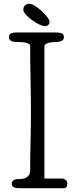

<svg xmlns="http://www.w3.org/2000/svg" viewBox="-20 -992 394 1012"><path d="M103 -941Q103 -955 111.5 -963.5Q120 -972 135 -972Q146 -972 164 -961Q182 -950 199 -934.5Q216 -919 228.5 -903Q241 -887 241 -877Q241 -867 234.5 -860.5Q228 -854 217 -854Q206 -854 187 -863Q168 -872 149.5 -885.5Q131 -899 117 -914Q103 -929 103 -941ZM214 -51H305Q316 -51 325.5 -44Q335 -37 335 -23Q335 -17 331.5 -8.5Q328 0 315 0H83Q68 0 55 -4Q42 -8 42 -23Q42 -37 52 -42.5Q62 -48 71 -48Q79 -48 90.5 -48.5Q102 -49 113 -53.5Q124 -58 131.5 -67.5Q139 -77 139 -94Q139 -171 141 -245Q143 -319 143 -401Q143 -484 141 -574.5Q139 -665 139 -748Q139 -757 130.5 -761.5Q122 -766 110 -768Q98 -770 85.5 -770.5Q73 -771 64 -771Q59 -771 52.5 -772Q46 -773 40.5 -775.5Q35 -778 31 -783Q27 -788 27 -796Q27 -813 41 -817Q55 -821 64 -821H266Q298 -821 307.5 -815Q317 -809 317 -796Q317 -782 304.5 -776.5Q292 -771 280 -771Q276 -771 265.5 -770.5Q255 -770 243.5 -768Q232 -766 223 -760.5Q214 -755 214 -746Z"/></svg>

Font: Life Savers
Style: Bold
Weight: 700
Designer: Pablo Impallari, Rodrigo Fuenzalida, Brenda Gallo
Foundry: Pablo Impallari, Rodrigo Fuenzalida, Brenda Gallo
Version: Version 3.001; ttfautohint (v0.95) -l 8 -r 50 -G 200 -x 14 -